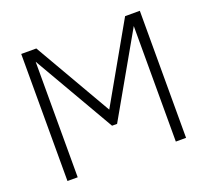

<svg xmlns="http://www.w3.org/2000/svg" viewBox="-121 -855 1084 1004"><g transform="rotate(-20 421.0 -353.5)"><path d="M91 0V-707H175L424 -276L669 -707H751V0H694V-643L437 -192H409L148 -643V0Z"/></g></svg>

Font: Onest ExtraLight
Style: Regular
Weight: 250
Designer: Dmitri Voloshin, Andrey Kudryavtsev
Foundry: Dmitri Voloshin, Andrey Kudryavtsev
Version: Version 1.000;gftools[0.9.33]